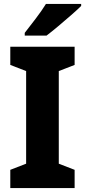

<svg xmlns="http://www.w3.org/2000/svg" viewBox="-20 -950 430 970"><path d="M357 0H32V-92L112 -123V-591L32 -622V-714H357V-622L277 -591V-123L357 -92ZM390 -920Q372 -902 340 -874Q308 -846 274 -817.5Q240 -789 215 -770H105V-784Q130 -816 160.5 -856Q191 -896 212 -930H390Z"/></svg>

Font: Noto Sans Hebrew SemiCondensed ExtraBold
Style: Regular
Weight: 800
Width: 4
Designer: Monotype Design Team
Foundry: Monotype Imaging Inc.
Version: Version 2.004; ttfautohint (v1.8.4.7-5d5b)